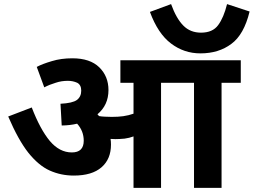

<svg xmlns="http://www.w3.org/2000/svg" viewBox="-20 -916 1237 936"><path d="M521 -210.9Q521 -140.6 475.1 -100.6Q428.7 -60.1 339.8 -60.1Q277.3 -60.1 222.7 -84.5Q168.9 -108.4 118.2 -171.4Q69.3 -233.4 20 -348.1L134.8 -392.1Q175.8 -285.6 222.7 -229Q270 -172.9 330.1 -172.9Q388.2 -172.9 388.2 -230Q388.2 -277.3 356 -313Q321.3 -304.7 280.8 -304.2L274.9 -410.2Q333.5 -413.1 355 -428.7Q376 -444.8 376 -474.1Q376 -502.4 356 -512.7Q335 -522 311 -522Q279.3 -522 252 -512.7Q222.2 -503.9 195.8 -490.2L159.2 -589.8Q186.5 -604.5 233.4 -618.2Q277.8 -631.8 333 -631.8Q418.9 -631.8 463.9 -587.9Q508.8 -543.9 508.8 -477.1Q508.8 -403.8 455.1 -358.9Q457.5 -355.5 462.9 -350.1Q476.1 -347.7 491.2 -347.2Q510.7 -346.2 524.9 -346.2Q556.6 -346.2 581.1 -349.6Q607.9 -353.5 630.9 -361.8V-512.2H566.9V-622.1H1153.8V-512.2H1060.1V0H925.8V-512.2H765.1V0H630.9V-251Q610.4 -243.2 587.4 -240.2Q562 -237.8 542 -237.8Q534.7 -237.8 519 -238.8Q521 -226.6 521 -210.9ZM1196.8 -859.9Q1169.4 -747.1 1107.9 -702.1Q1046.4 -655.8 957 -655.8Q877 -655.8 813.5 -704.1Q750 -752 710.9 -857.9L814 -896Q839.4 -825.7 874 -791Q907.7 -756.8 960 -756.8Q1016.6 -756.8 1043.5 -793.5Q1070.8 -830.6 1086.9 -896Z"/></svg>

Font: Droid Sans Thai
Style: Bold
Weight: 700
Designer: Steve Matteson
Foundry: Ascender Corporation
Version: Version 1.00